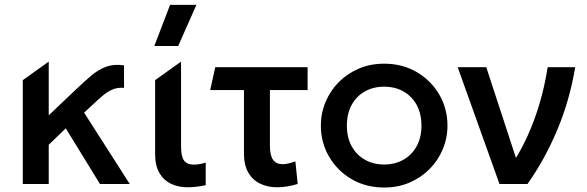

<svg xmlns="http://www.w3.org/2000/svg" viewBox="-20 -780 2490 814"><path d="M76.6 0V-440.1L186.6 -518.8V-291.1L299.3 -398.2Q335.4 -432.6 365.7 -458.4Q396 -484.2 429 -496.7Q462 -509.1 505.8 -503V-407.5Q478.6 -409.8 457 -400.6Q435.4 -391.4 414.1 -373.3Q392.9 -355.1 366.9 -330.5L336.6 -302.4L530.1 0H403.8L258.8 -236L186.6 -166.2V0Z M776.1 14Q736.1 14 704.7 -1Q673.4 -16.1 655.5 -47.2Q637.6 -78.3 637.6 -127V-440.1L747.6 -518.8V-159.9Q747.6 -116.4 760.5 -99.2Q773.4 -82 801.7 -82Q811.3 -82 823.3 -83.8Q835.4 -85.6 852.1 -90.5V4.9Q834.7 9.3 813.2 11.7Q791.8 14 776.1 14ZM634.2 -585 701.1 -759.5H812.8L735.4 -585Z M1154.6 14Q1114.9 14 1083.2 -1.2Q1051.5 -16.4 1032.9 -48Q1014.3 -79.5 1014.3 -128.2V-398.2H871.2L892.6 -495H1284.1V-398.2H1124.3V-162.8Q1124.3 -120.8 1137.9 -102.3Q1151.5 -83.9 1178.1 -83.9Q1189.4 -83.9 1202.8 -87Q1216.2 -90.1 1232.3 -95.9L1242.1 -0.1Q1220.9 6.6 1198 10.3Q1175.1 14 1154.6 14Z M1608.7 15Q1530.8 15 1470.1 -20.8Q1409.5 -56.6 1374.9 -116.2Q1340.3 -175.9 1340.3 -247.5Q1340.3 -300.2 1360.2 -347.7Q1380 -395.2 1416.1 -431.7Q1452.2 -468.1 1501.2 -489.1Q1550.2 -510 1608.7 -510Q1686.6 -510 1747.2 -474.2Q1807.9 -438.4 1842.5 -378.8Q1877.1 -319.1 1877.1 -247.5Q1877.1 -194.8 1857.2 -147.3Q1837.4 -99.8 1801.2 -63.3Q1765.1 -26.9 1716.2 -5.9Q1667.3 15 1608.7 15ZM1608.7 -82.5Q1654.5 -82.5 1690.2 -102.8Q1725.9 -123 1746.4 -159.9Q1766.8 -196.9 1766.8 -247.5Q1766.8 -298.1 1746.5 -335.2Q1726.1 -372.3 1690.4 -392.4Q1654.7 -412.5 1608.7 -412.5Q1562.7 -412.5 1527 -392.4Q1491.2 -372.3 1470.9 -335.2Q1450.6 -298.1 1450.6 -247.5Q1450.6 -196.9 1471 -159.9Q1491.4 -123 1527.2 -102.8Q1562.9 -82.5 1608.7 -82.5Z M2097.6 0 1920.4 -495H2041.6L2172.8 -94.2L2156.3 -92.8Q2188.1 -141.3 2216.7 -203.9Q2245.2 -266.4 2267.2 -340Q2289.2 -413.6 2301.8 -495H2418.6Q2394.9 -353.3 2342.1 -228Q2289.2 -102.8 2216.3 0Z"/></svg>

Font: Geologica-Sharp
Style: Regular
Weight: 100
Designer: Sindre Bremnes, Frode Helland
Foundry: Monokrom Skriftforlag AS
Version: Version 1.010;gftools[0.9.28]